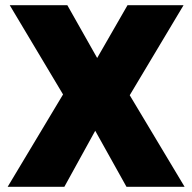

<svg xmlns="http://www.w3.org/2000/svg" viewBox="-20 -720 741 740"><path d="M9.5 0 223 -356 17.5 -700H239.5L354.5 -496.5L471.5 -700H687.5L480 -353L691.5 0H467.5L347 -216L228 0Z"/></svg>

Font: Geologica Thin Roman ExtraBold
Style: Regular
Weight: 800
Version: Version 1.010;gftools[0.9.28]